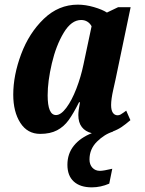

<svg xmlns="http://www.w3.org/2000/svg" viewBox="-20 -566 622 826"><path d="M541 -49Q520 -31 503 -19.5Q486 -8 464 0H467Q430 11 397.5 43Q365 75 365 120Q365 142 377.5 155.5Q390 169 410 169Q425 169 463 160L450 224Q413 240 375 240Q325 240 297.5 215Q270 190 270 143Q270 95 298 60.5Q326 26 375 7Q347 0 332 -19.5Q317 -39 317 -71Q317 -89 324 -126H320Q296 -78 275.5 -49.5Q255 -21 225.5 -5.5Q196 10 153 10Q98 10 67.5 -37.5Q37 -85 37 -159Q37 -242 71 -333Q105 -424 168.5 -485Q232 -546 315 -546Q348 -546 384 -535.5Q420 -525 440 -512L488 -535H542L477 -224Q476 -219 467 -179Q458 -139 458 -114Q458 -92 465.5 -81Q473 -70 486 -70Q493 -70 499 -73.5Q505 -77 512 -82Q519 -87 523 -90ZM374 -453Q367 -466 355.5 -473Q344 -480 329 -480Q287 -480 254 -425Q221 -370 203 -293Q185 -216 185 -156Q185 -71 221 -71Q242 -71 265.5 -102.5Q289 -134 308.5 -184.5Q328 -235 339 -288Z"/></svg>

Font: Noto Serif CondExtraBold
Style: Italic
Weight: 800
Width: 3
Italic angle: -12°
Designer: Monotype Design Team
Foundry: Monotype Imaging Inc.
Version: Version 1.001